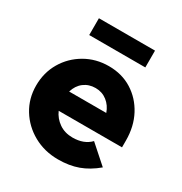

<svg xmlns="http://www.w3.org/2000/svg" viewBox="-171 -853 938 990"><g transform="rotate(30 297.5 -358.0)"><path d="M314 10Q233 10 167.5 -26.5Q102 -63 64 -125Q26 -187 26 -264Q26 -341 62.5 -403Q99 -465 162 -501.5Q225 -538 302 -538Q380 -538 440 -500.5Q500 -463 534.5 -398Q569 -333 569 -249V-209H192Q208 -172 242 -148.5Q276 -125 322 -125Q390 -125 428 -165L535 -70Q485 -28 432.5 -9Q380 10 314 10ZM189 -322H410Q397 -360 367.5 -383Q338 -406 299 -406Q259 -406 230 -384Q201 -362 189 -322ZM133 -626V-726H467V-626Z"/></g></svg>

Font: Red Hat Display Black
Style: Regular
Weight: 900
Designer: Pentagram, MCKL
Foundry: Pentagram, MCKL
Version: Version 1.023; ttfautohint (v1.8.3)